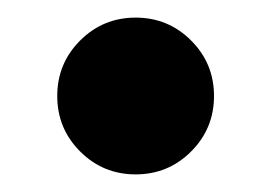

<svg xmlns="http://www.w3.org/2000/svg" viewBox="-20 -361 308 218"><path d="M197 -315Q223 -289 223 -252Q223 -215 197 -189Q171 -163 134 -163Q97 -163 71 -189Q45 -215 45 -252Q45 -289 71 -315Q97 -341 134 -341Q171 -341 197 -315Z"/></svg>

Font: Hind Siliguri
Style: Bold
Weight: 700
Designer: Jyotish Sonowal
Foundry: Indian Type Foundry
Version: Version 1.001;PS 1.0;hotconv 1.0.86;makeotf.lib2.5.63406; tt